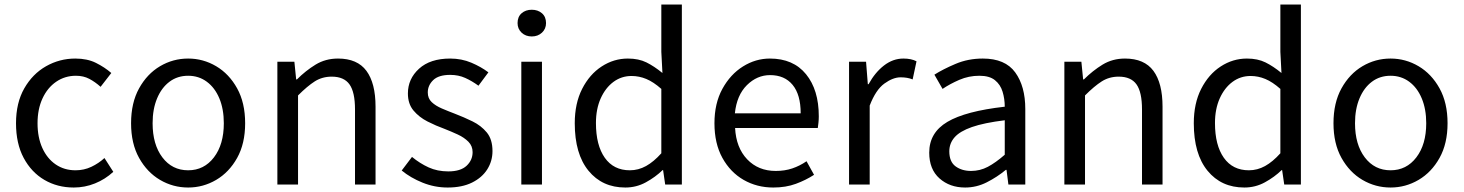

<svg xmlns="http://www.w3.org/2000/svg" viewBox="-20 -816 6472 849"><path d="M306.2 13.2Q233.9 13.2 176.3 -20.5Q118.7 -54.2 84.7 -117.7Q50.8 -181.2 50.8 -271Q50.8 -361.3 87.4 -425.3Q124 -489.3 183.8 -523.2Q243.7 -557.1 313 -557.1Q366.2 -557.1 404.5 -537.8Q442.9 -518.6 472.2 -493.2L424.8 -432.1Q400.9 -453.6 375 -467.3Q349.1 -481 315.9 -481Q267.1 -481 228.5 -454.6Q189.9 -428.2 168 -380.9Q146 -333.5 146 -271Q146 -208.5 167.2 -161.6Q188.5 -114.7 226.3 -88.9Q264.2 -63 314 -63Q351.6 -63 384 -78.4Q416.5 -93.8 441.9 -117.2L481 -56.2Q444.8 -22.9 399.9 -4.9Q355 13.2 306.2 13.2Z M812 13.2Q745.1 13.2 687.7 -20.5Q630.4 -54.2 595 -117.7Q559.6 -181.2 559.6 -271Q559.6 -361.3 595 -425.3Q630.4 -489.3 687.7 -523.2Q745.1 -557.1 812 -557.1Q878.4 -557.1 935.8 -523.2Q993.2 -489.3 1028.6 -425.3Q1064 -361.3 1064 -271Q1064 -181.2 1028.6 -117.7Q993.2 -54.2 935.8 -20.5Q878.4 13.2 812 13.2ZM812 -63Q882.3 -63 926 -120.1Q969.7 -177.2 969.7 -271Q969.7 -333.5 950 -380.9Q930.2 -428.2 894.5 -454.6Q858.9 -481 812 -481Q764.6 -481 729.5 -454.6Q694.3 -428.2 674.6 -380.9Q654.8 -333.5 654.8 -271Q654.8 -177.2 698 -120.1Q741.2 -63 812 -63Z M1206.5 0V-543H1281.7L1289.6 -464.8H1293Q1331.5 -503.4 1375.5 -530.3Q1419.4 -557.1 1474.6 -557.1Q1560.1 -557.1 1600.3 -502.7Q1640.6 -448.2 1640.6 -344.2V0H1549.8V-332Q1549.8 -408.7 1525.4 -442.9Q1501 -477.1 1446.8 -477.1Q1404.8 -477.1 1371.8 -456.1Q1338.9 -435.1 1297.9 -394V0Z M1959.5 13.2Q1901.9 13.2 1848.6 -8.3Q1795.4 -29.8 1756.3 -62L1801.8 -122.1Q1836.9 -93.3 1875.5 -75.7Q1914.1 -58.1 1962.4 -58.1Q2016.6 -58.1 2043.2 -83Q2069.8 -107.9 2069.8 -143.1Q2069.8 -170.4 2051.3 -189.2Q2032.7 -208 2004.2 -221.2Q1975.6 -234.4 1945.8 -246.1Q1907.7 -259.8 1870.4 -278.8Q1833 -297.9 1808.3 -327.4Q1783.7 -356.9 1783.7 -402.8Q1783.7 -467.3 1833 -512.2Q1882.3 -557.1 1970.7 -557.1Q2021 -557.1 2064.2 -538.8Q2107.4 -520.5 2139.6 -496.1L2095.7 -437Q2066.9 -458 2037.1 -471.4Q2007.3 -484.9 1970.7 -484.9Q1919.4 -484.9 1895.5 -461.7Q1871.6 -438.5 1871.6 -407.2Q1871.6 -380.9 1888.9 -364.5Q1906.2 -348.1 1933.6 -336.4Q1960.9 -324.7 1991.7 -313Q2031.2 -297.9 2069.3 -279.3Q2107.4 -260.7 2132.6 -230.2Q2157.7 -199.7 2157.7 -147.9Q2157.7 -104 2134.8 -67.4Q2111.8 -30.8 2067.6 -8.8Q2023.4 13.2 1959.5 13.2Z M2285.2 0V-543H2376.5V0ZM2331.5 -654.8Q2304.2 -654.8 2286.4 -671.6Q2268.6 -688.5 2268.6 -713.9Q2268.6 -741.7 2286.4 -757.3Q2304.2 -772.9 2331.5 -772.9Q2358.4 -772.9 2376.5 -757.3Q2394.5 -741.7 2394.5 -713.9Q2394.5 -688.5 2376.5 -671.6Q2358.4 -654.8 2331.5 -654.8Z M2745.1 13.2Q2643.1 13.2 2582.3 -61Q2521.5 -135.3 2521.5 -271Q2521.5 -358.9 2554.2 -423.1Q2586.9 -487.3 2640.6 -522.2Q2694.3 -557.1 2756.3 -557.1Q2804.2 -557.1 2838.6 -540Q2873 -522.9 2909.2 -493.2L2904.3 -586.9V-795.9H2995.1V0H2921.4L2912.1 -64H2910.2Q2877.9 -32.7 2835.9 -9.8Q2793.9 13.2 2745.1 13.2ZM2765.1 -63Q2802.7 -63 2836.7 -81.8Q2870.6 -100.6 2904.3 -138.2V-422.9Q2869.6 -453.6 2837.9 -466.8Q2806.2 -480 2772.5 -480Q2728 -480 2692.6 -453.9Q2657.2 -427.7 2636.2 -380.9Q2615.2 -334 2615.2 -272Q2615.2 -173.8 2654.3 -118.4Q2693.4 -63 2765.1 -63Z M3399.4 13.2Q3327.1 13.2 3268.3 -20.5Q3209.5 -54.2 3174.3 -117.9Q3139.2 -181.6 3139.2 -271Q3139.2 -358.9 3174.3 -423.1Q3209.5 -487.3 3265.4 -522.2Q3321.3 -557.1 3384.3 -557.1Q3487.8 -557.1 3544.2 -487.8Q3600.6 -418.5 3600.6 -301.8Q3600.6 -287.1 3599.1 -273.4Q3597.7 -259.8 3596.2 -250H3230.5Q3234.9 -163.1 3283.9 -111.6Q3333 -60.1 3410.2 -60.1Q3450.2 -60.1 3483.4 -71.3Q3516.6 -82.5 3546.4 -103L3579.6 -43Q3543.5 -19.5 3499.3 -3.2Q3455.1 13.2 3399.4 13.2ZM3229.5 -314.9H3520.5Q3520.5 -397.5 3484.9 -440.7Q3449.2 -483.9 3385.3 -483.9Q3327.6 -483.9 3282.7 -439.5Q3237.8 -395 3229.5 -314.9Z M3734.4 0V-543H3809.6L3817.4 -443.8H3820.8Q3849.1 -495.6 3888.9 -526.4Q3928.7 -557.1 3974.6 -557.1Q4009.8 -557.1 4032.7 -544.9L4015.6 -464.8Q3992.7 -474.1 3962.4 -474.1Q3928.7 -474.1 3890.6 -446.5Q3852.5 -418.9 3825.7 -349.1V0Z M4247.6 13.2Q4179.7 13.2 4134.3 -27.1Q4088.9 -67.4 4088.9 -141.1Q4088.9 -229.5 4169.2 -277.1Q4249.5 -324.7 4422.9 -344.2Q4422.9 -378.9 4413.3 -410.4Q4403.8 -441.9 4379.6 -461.4Q4355.5 -481 4310.5 -481Q4263.7 -481 4221.9 -462.9Q4180.2 -444.8 4147.9 -422.9L4111.8 -485.8Q4149.4 -509.8 4205.1 -533.4Q4260.7 -557.1 4325.7 -557.1Q4424.8 -557.1 4469.2 -495.8Q4513.7 -434.6 4513.7 -334V0H4439L4430.7 -64.9H4427.7Q4388.7 -32.7 4343.3 -9.8Q4297.9 13.2 4247.6 13.2ZM4273.9 -60.1Q4313.5 -60.1 4348.1 -78.4Q4382.8 -96.7 4422.9 -131.8V-284.2Q4331.1 -272.9 4277.6 -254.2Q4224.1 -235.4 4200.9 -208.7Q4177.7 -182.1 4177.7 -147Q4177.7 -100.6 4205.6 -80.3Q4233.4 -60.1 4273.9 -60.1Z M4686.5 0V-543H4761.7L4769.5 -464.8H4772.9Q4811.5 -503.4 4855.5 -530.3Q4899.4 -557.1 4954.6 -557.1Q5040 -557.1 5080.3 -502.7Q5120.6 -448.2 5120.6 -344.2V0H5029.8V-332Q5029.8 -408.7 5005.4 -442.9Q4981 -477.1 4926.8 -477.1Q4884.8 -477.1 4851.8 -456.1Q4818.8 -435.1 4777.8 -394V0Z M5482.4 13.2Q5380.4 13.2 5319.6 -61Q5258.8 -135.3 5258.8 -271Q5258.8 -358.9 5291.5 -423.1Q5324.2 -487.3 5377.9 -522.2Q5431.6 -557.1 5493.7 -557.1Q5541.5 -557.1 5575.9 -540Q5610.4 -522.9 5646.5 -493.2L5641.6 -586.9V-795.9H5732.4V0H5658.7L5649.4 -64H5647.5Q5615.2 -32.7 5573.2 -9.8Q5531.2 13.2 5482.4 13.2ZM5502.4 -63Q5540 -63 5574 -81.8Q5607.9 -100.6 5641.6 -138.2V-422.9Q5606.9 -453.6 5575.2 -466.8Q5543.5 -480 5509.8 -480Q5465.3 -480 5429.9 -453.9Q5394.5 -427.7 5373.5 -380.9Q5352.5 -334 5352.5 -272Q5352.5 -173.8 5391.6 -118.4Q5430.7 -63 5502.4 -63Z M6128.9 13.2Q6062 13.2 6004.6 -20.5Q5947.3 -54.2 5911.9 -117.7Q5876.5 -181.2 5876.5 -271Q5876.5 -361.3 5911.9 -425.3Q5947.3 -489.3 6004.6 -523.2Q6062 -557.1 6128.9 -557.1Q6195.3 -557.1 6252.7 -523.2Q6310.1 -489.3 6345.5 -425.3Q6380.9 -361.3 6380.9 -271Q6380.9 -181.2 6345.5 -117.7Q6310.1 -54.2 6252.7 -20.5Q6195.3 13.2 6128.9 13.2ZM6128.9 -63Q6199.2 -63 6242.9 -120.1Q6286.6 -177.2 6286.6 -271Q6286.6 -333.5 6266.8 -380.9Q6247.1 -428.2 6211.4 -454.6Q6175.8 -481 6128.9 -481Q6081.5 -481 6046.4 -454.6Q6011.2 -428.2 5991.5 -380.9Q5971.7 -333.5 5971.7 -271Q5971.7 -177.2 6014.9 -120.1Q6058.1 -63 6128.9 -63Z"/></svg>

Font: `nÑOS CN Regular
Style: Regular
Weight: 400
Designer: Ryoko NISHIZUKA ¬âXZm¬º[P (kana & ideographs); Paul D. Hunt (Latin, Greek & Cyrillic); Wenlong ZHANG _ e¬á¬ü¬ô (bopomof
Foundry: Adobe Systems Incorporated
Version: Version 1.004;PS 1.004;hotconv 1.0.82;makeotf.lib2.5.63406